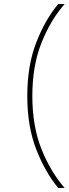

<svg xmlns="http://www.w3.org/2000/svg" viewBox="-20 -750 340 950"><path d="M268 180Q204 103 159.5 -10.5Q115 -124 115 -275Q115 -426 159.5 -540Q204 -654 268 -730H300Q232 -654 186 -540Q140 -426 140 -275Q140 -124 186 -10.5Q232 103 300 180Z"/></svg>

Font: MuseoModerno Thin
Style: Regular
Weight: 100
Designer: Pablo Cosgaya, Héctor Gatti, Marcela Romero, and the Authors of The MuseoModerno Project.
Foundry: Omnibus-Type Team
Version: Version 1.003